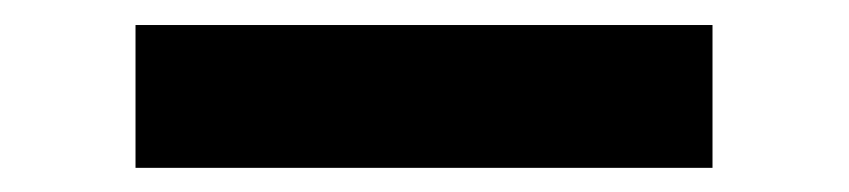

<svg xmlns="http://www.w3.org/2000/svg" viewBox="-20 -488 685 155"><path d="M89.4 -467.8H555.2V-352.5H89.4Z"/></svg>

Font: Merriweather
Style: Heavy
Weight: 900
Version: Version 1.003